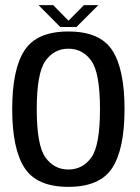

<svg xmlns="http://www.w3.org/2000/svg" viewBox="-20 -723 544 747"><path d="M246 4Q369 4 416.8 -69.8Q464.5 -143.5 464.5 -298.5Q464.5 -454 416.8 -527.2Q369 -600.5 246 -600.5Q123.5 -600.5 75.5 -527.2Q27.5 -454 27.5 -298.5Q27.5 -143.5 75.5 -69.8Q123.5 4 246 4ZM246 -63.5Q190.5 -63.5 156.8 -110.5Q123 -157.5 123 -298Q123 -439 156.8 -486.2Q190.5 -533.5 246 -533.5Q302 -533.5 335.5 -486.2Q369 -439 369 -298Q369 -157.5 335.5 -110.5Q302 -63.5 246 -63.5ZM214.5 -618H277.5L362.5 -703H306.5L246.5 -642.5L187 -703H130Z"/></svg>

Font: Anybody SemiCondensed
Style: Regular
Weight: 400
Width: 4
Version: Version 1.113;gftools[0.9.25]